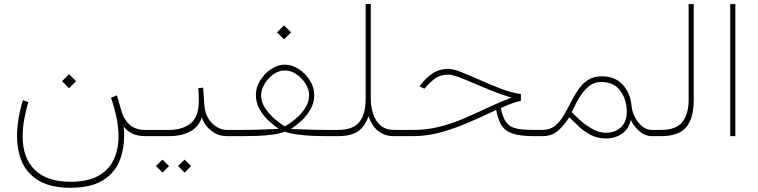

<svg xmlns="http://www.w3.org/2000/svg" viewBox="-20 -663 3690 935"><path d="M316.4 -301.8 350.6 -267.6 316.4 -233.4 282.2 -267.6ZM321.8 222.2Q407.7 222.2 459.2 193.1Q510.7 164.1 533.9 114.3Q557.1 64.5 557.1 1.5Q557.1 -42 547.4 -90.1Q537.6 -138.2 520.5 -187L549.3 -198.7L573.7 -114.3Q585 -78.6 613 -54.4Q641.1 -30.3 686.5 -30.3H716.3V0H686.5Q655.3 0 628.7 -10.5Q602.1 -21 582.5 -46.9Q590.3 39.1 567.6 106.4Q544.9 173.8 485.1 212.6Q425.3 251.5 321.8 251.5Q194.3 251.5 128.7 186.3Q63 121.1 63 -1.5Q63 -43 70.6 -87.4Q78.1 -131.8 91.8 -175.3L117.7 -165.5Q106 -125 98.1 -82.5Q90.3 -40 90.3 1.5Q90.3 107.4 150.1 164.8Q210 222.2 321.8 222.2Z M696.8 -30.3H802.7Q868.2 -30.3 908 -61.8Q947.8 -93.3 948.2 -172.4Q948.2 -208 945.8 -233.4L969.2 -236.3L975.1 -152.8Q977.5 -113.8 994.4 -86.4Q1011.2 -59.1 1035.6 -44.7Q1060.1 -30.3 1085 -30.3H1113.8V0H1085Q1048.8 0 1022 -17.3Q995.1 -34.7 980 -56.9Q964.8 -79.1 963.4 -93.3Q949.2 -45.9 906.7 -22.9Q864.3 0 801.8 0H696.8ZM878.9 114.3 910.6 145.5 878.9 177.7 847.2 145.5ZM771.5 114.3 803.2 145.5 771.5 177.7 739.7 145.5Z M1363.3 -539.6 1397.5 -505.4 1363.3 -471.2 1329.1 -505.4ZM1510.3 -200.2Q1510.3 -162.1 1491.9 -130.1Q1473.6 -98.1 1447.3 -74.2Q1420.9 -50.3 1396 -35.2Q1417 -34.2 1449.7 -33Q1482.4 -31.7 1514.2 -31Q1545.9 -30.3 1563.5 -30.3H1610.8V0H1564.9Q1535.6 0 1499 -1.7Q1462.4 -3.4 1427.2 -8.1Q1392.1 -12.7 1366.2 -22Q1340.8 -11.7 1304.4 -7.1Q1268.1 -2.4 1230.5 -1.2Q1192.9 0 1162.1 0H1093.8V-30.3H1162.1Q1181.6 -30.3 1214.4 -31Q1247.1 -31.7 1281.2 -33Q1315.4 -34.2 1338.4 -35.6Q1314.5 -50.8 1288.3 -75Q1262.2 -99.1 1244.1 -131.1Q1226.1 -163.1 1226.1 -201.2Q1226.1 -237.8 1247.1 -271.5Q1268.1 -305.2 1300.5 -326.7Q1333 -348.1 1366.7 -348.1Q1401.9 -348.1 1434.8 -326.7Q1467.8 -305.2 1489 -271.2Q1510.3 -237.3 1510.3 -200.2ZM1366.7 -319.8Q1336.4 -319.8 1310.1 -300.3Q1283.7 -280.8 1267.6 -252.9Q1251.5 -225.1 1251.5 -199.2Q1251.5 -166 1271.7 -135.7Q1292 -105.5 1319.3 -82.5Q1346.7 -59.6 1366.7 -47.4Q1390.1 -60.1 1418 -82.8Q1445.8 -105.5 1465.6 -135.7Q1485.4 -166 1485.4 -200.2Q1485.4 -226.6 1468.5 -254.2Q1451.7 -281.7 1424.6 -300.8Q1397.5 -319.8 1366.7 -319.8Z M1760.7 -183.1V-643.1H1785.6V-183.1Q1785.6 -142.1 1797.4 -107.2Q1809.1 -72.3 1834.2 -51.3Q1859.4 -30.3 1898.9 -30.3H1928.7V0H1898.9Q1862.3 0 1837.4 -14.4Q1812.5 -28.8 1797.4 -51.3Q1782.2 -73.7 1774.9 -97.7Q1755.4 -43.9 1721.2 -22Q1687 0 1625.5 0H1591.3V-30.3H1625.5Q1698.7 -30.3 1729.7 -68.4Q1760.7 -106.4 1760.7 -183.1Z M2516.6 -205.1V-171.9Q2492.2 -166.5 2469.2 -158Q2446.3 -149.4 2418.9 -136.7Q2428.7 -88.4 2446.5 -65.7Q2464.4 -43 2496.6 -36.6Q2528.8 -30.3 2580.6 -30.3H2610.4V0H2580.6Q2513.7 0 2476.6 -12.5Q2439.5 -24.9 2422.1 -53Q2404.8 -81.1 2396.5 -127.4Q2331.1 -96.7 2263.9 -67.4Q2196.8 -38.1 2128.4 -19Q2060.1 0 1990.7 0H1909.2V-30.3H1992.2Q2060.5 -30.3 2120.8 -45.9Q2181.2 -61.5 2238 -85.7Q2294.9 -109.9 2352.3 -137.2Q2409.7 -164.6 2471.7 -188Q2423.8 -201.2 2377.2 -220Q2330.6 -238.8 2289.1 -256.8Q2247.6 -274.9 2215.1 -287.1Q2182.6 -299.3 2162.6 -299.3Q2122.6 -299.3 2096.9 -279.5Q2071.3 -259.8 2051.3 -236.3L2046.9 -231L2022.9 -242.7L2027.3 -248.5Q2056.2 -286.1 2088.4 -306.9Q2120.6 -327.6 2163.1 -327.6Q2187 -327.6 2228 -311.3Q2269 -294.9 2319.3 -272.5Q2369.6 -250 2420.9 -230.5Q2472.2 -210.9 2516.6 -205.1Z M2621.1 0H2590.8V-30.3H2621.1Q2656.7 -30.3 2680.9 -49.1Q2705.1 -67.9 2723.1 -97.7Q2741.2 -127.4 2757.8 -160.9Q2774.4 -194.3 2794.2 -224.1Q2814 -253.9 2842 -272.7Q2870.1 -291.5 2911.1 -291.5Q2975.1 -291.5 3012.7 -250.5Q3050.3 -209.5 3055.7 -146Q3058.1 -119.6 3071.8 -92.8Q3085.4 -65.9 3107.2 -48.1Q3128.9 -30.3 3153.8 -30.3H3183.6V0H3153.8Q3120.6 0 3092 -25.6Q3063.5 -51.3 3052.2 -79.1Q3042.5 -35.6 3009.5 -12.2Q2976.6 11.2 2931.6 11.2Q2889.6 11.2 2857.4 -5.6Q2825.2 -22.5 2799.6 -46.4Q2773.9 -70.3 2752 -91.8Q2729.5 -55.7 2699.2 -27.8Q2668.9 0 2621.1 0ZM2908.2 -263.7Q2870.1 -263.7 2842.8 -238.8Q2815.4 -213.9 2796.4 -179.7Q2777.3 -145.5 2764.2 -117.2Q2783.7 -96.7 2803.5 -78.9Q2823.2 -61 2843.3 -47.9Q2864.7 -33.2 2886.5 -24.9Q2908.2 -16.6 2930.7 -16.6Q2976.6 -16.6 3004.4 -43.9Q3032.2 -71.3 3032.2 -118.7Q3032.2 -178.2 3000.7 -220.9Q2969.2 -263.7 2908.2 -263.7Z M3164.1 -30.3H3198.7Q3273.4 -30.3 3303.5 -69.6Q3333.5 -108.9 3333.5 -175.8V-643.1H3358.4V-176.3Q3358.4 -87.4 3321.8 -43.7Q3285.2 0 3198.2 0H3164.1Z M3561 -643.1V0H3536.1V-643.1Z"/></svg>

Font: Vazirmatn FD Thin
Style: Regular
Weight: 100
Designer: Saber Rastikerdar
Foundry: Saber Rastikerdar
Version: Version 33.003